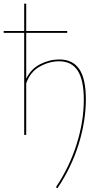

<svg xmlns="http://www.w3.org/2000/svg" viewBox="-36 -731 580 1040"><path d="M429 -193Q429 -75 390 50.5Q351 176 275 289L267 283Q341 172 379.5 49Q418 -74 418 -191Q418 -297 385 -348Q352 -399 284 -399Q231 -399 179.5 -370.5Q128 -342 106 -280V0H95V-553H-16V-563H95V-711H106V-563H328V-553H106V-305Q132 -358 182 -383.5Q232 -409 285 -409Q358 -409 393.5 -356.5Q429 -304 429 -193Z"/></svg>

Font: Ysabeau Hairline
Style: Regular
Weight: 100
Designer: Christian Thalmann (Catharsis Fonts)
Version: Version 0.003